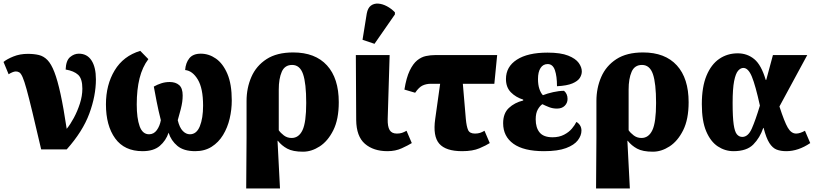

<svg xmlns="http://www.w3.org/2000/svg" viewBox="-23 -849 4635 1091"><path d="M211 0Q181 -129 161 -212Q141 -295 128 -342Q115 -389 105.5 -410.5Q96 -432 87 -437.5Q78 -443 67 -443Q58 -443 46.5 -438Q35 -433 26 -427L-3 -497Q16 -513 53 -528Q90 -543 135 -543Q170 -543 197.5 -536.5Q225 -530 246.5 -508Q268 -486 286 -439.5Q304 -393 321 -315Q338 -237 356 -117Q376 -141 396.5 -179Q417 -217 431 -260.5Q445 -304 445 -345Q445 -402 421 -424Q397 -446 350 -454Q352 -505 375 -524.5Q398 -544 425 -544Q472 -544 497 -505.5Q522 -467 522 -398Q522 -305 484.5 -203.5Q447 -102 356 0Z M787 10Q684 10 631.5 -62.5Q579 -135 579 -256Q579 -367 628.5 -449Q678 -531 774 -560L820 -513Q786 -468 770 -404Q754 -340 754 -256Q754 -177 770.5 -131.5Q787 -86 824 -86Q851 -86 868 -109.5Q885 -133 891 -166Q877 -221 867 -272.5Q857 -324 851 -357Q870 -368 893 -375.5Q916 -383 941 -383Q975 -383 995 -365.5Q1015 -348 1015 -307Q1015 -288 1012.5 -270Q1010 -252 1004 -228Q998 -204 987 -166Q997 -124 1015.5 -105Q1034 -86 1056 -86Q1094 -86 1112.5 -131.5Q1131 -177 1131 -249Q1131 -347 1101 -397Q1071 -447 1029 -451Q1032 -492 1053 -518Q1074 -544 1118 -544Q1164 -544 1204 -516Q1244 -488 1269 -429.5Q1294 -371 1294 -278Q1294 -226 1282 -175Q1270 -124 1244.5 -82Q1219 -40 1179.5 -15Q1140 10 1086 10Q1021 10 985 -20Q949 -50 935 -95Q920 -50 885 -20Q850 10 787 10Z M1376 222 1378 -68V-275Q1378 -349 1405.5 -412Q1433 -475 1491.5 -513Q1550 -551 1643 -551Q1768 -551 1835 -477.5Q1902 -404 1902 -268Q1902 -171 1871 -109Q1840 -47 1793.5 -17Q1747 13 1699 13Q1641 13 1609 -4.5Q1577 -22 1556 -49H1554L1568 222ZM1634 -65Q1675 -65 1696 -109.5Q1717 -154 1717 -264Q1717 -376 1699 -428Q1681 -480 1637 -480Q1595 -480 1578 -441Q1561 -402 1561 -340V-109Q1571 -94 1590 -79.5Q1609 -65 1634 -65Z M2179 10Q2099 10 2050.5 -32Q2002 -74 2001 -167L1999 -536H2191L2180 -173Q2179 -130 2191 -110Q2203 -90 2232 -90Q2249 -90 2261 -94Q2273 -98 2287 -106L2317 -36Q2296 -23 2260 -6.5Q2224 10 2179 10ZM2105 -600 2037 -623 2061 -772Q2067 -804 2084.5 -817Q2102 -830 2126 -828.5Q2150 -827 2175.5 -813.5Q2201 -800 2221 -779V-767Z M2336 -322 2275 -340Q2286 -408 2305 -447.5Q2324 -487 2347.5 -506Q2371 -525 2397 -530.5Q2423 -536 2449 -536H2802L2786 -373H2607L2624 -173Q2628 -130 2637 -110Q2646 -90 2676 -90Q2692 -90 2704.5 -94Q2717 -98 2730 -106L2760 -36Q2740 -23 2701.5 -6.5Q2663 10 2603 10Q2510 10 2473 -32.5Q2436 -75 2450 -173L2478 -373H2426Q2400 -373 2379 -363.5Q2358 -354 2336 -322Z M3068 10Q2953 10 2894.5 -32Q2836 -74 2836 -149Q2836 -205 2868.5 -235.5Q2901 -266 2950 -278V-283Q2908 -296 2880 -324.5Q2852 -353 2852 -400Q2852 -470 2914 -510Q2976 -550 3088 -550Q3163 -550 3205.5 -533Q3248 -516 3265.5 -491.5Q3283 -467 3283 -443Q3283 -424 3271.5 -406Q3260 -388 3229.5 -375Q3199 -362 3142 -359Q3142 -416 3130 -450.5Q3118 -485 3089 -485Q3063 -485 3048.5 -462.5Q3034 -440 3034 -400Q3034 -367 3042 -343.5Q3050 -320 3062 -308Q3087 -318 3120.5 -325.5Q3154 -333 3182 -333Q3202 -316 3202 -287Q3202 -264 3186 -248Q3170 -232 3142 -232Q3118 -232 3097.5 -240Q3077 -248 3059 -257Q3045 -248 3033 -227Q3021 -206 3021 -171Q3021 -123 3043.5 -96Q3066 -69 3117 -69Q3154 -69 3182 -83.5Q3210 -98 3227 -118.5Q3244 -139 3252 -156Q3263 -151 3272 -138Q3281 -125 3281 -107Q3281 -79 3260.5 -52Q3240 -25 3193.5 -7.5Q3147 10 3068 10Z M3364 222 3366 -68V-275Q3366 -349 3393.5 -412Q3421 -475 3479.5 -513Q3538 -551 3631 -551Q3756 -551 3823 -477.5Q3890 -404 3890 -268Q3890 -171 3859 -109Q3828 -47 3781.5 -17Q3735 13 3687 13Q3629 13 3597 -4.5Q3565 -22 3544 -49H3542L3556 222ZM3622 -65Q3663 -65 3684 -109.5Q3705 -154 3705 -264Q3705 -376 3687 -428Q3669 -480 3625 -480Q3583 -480 3566 -441Q3549 -402 3549 -340V-109Q3559 -94 3578 -79.5Q3597 -65 3622 -65Z M4145 10Q4097 10 4056 -17Q4015 -44 3990 -102.5Q3965 -161 3965 -257Q3965 -355 3991.5 -419Q4018 -483 4064 -514.5Q4110 -546 4169 -546Q4223 -546 4263 -513Q4303 -480 4328 -395H4331L4369 -536H4564L4406 -244Q4434 -157 4453.5 -123.5Q4473 -90 4501 -90Q4522 -90 4551 -106L4581 -36Q4513 10 4445 10Q4413 10 4390 1Q4367 -8 4349 -36Q4331 -64 4316 -122H4314Q4295 -66 4257.5 -28Q4220 10 4145 10ZM4195 -71Q4228 -71 4249 -118.5Q4270 -166 4295 -249Q4270 -363 4249.5 -413Q4229 -463 4201 -463Q4185 -463 4171 -447Q4157 -431 4148.5 -388Q4140 -345 4140 -264Q4140 -183 4146 -141.5Q4152 -100 4164.5 -85.5Q4177 -71 4195 -71Z"/></svg>

Font: Noto Serif SemiCondensed Black
Style: Regular
Weight: 900
Width: 4
Designer: Monotype Design Team
Foundry: Monotype Imaging Inc.
Version: Version 2.014; ttfautohint (v1.8.4.7-5d5b)